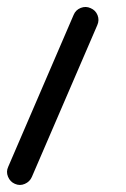

<svg xmlns="http://www.w3.org/2000/svg" viewBox="-56 -303 359 547"><path d="M202.1 -279.8Q216.3 -273.9 221.9 -259.8Q227.5 -245.6 221.2 -231.4L34.7 201.2Q28.8 214.8 14.6 220.9Q0.5 227.1 -13.7 220.7Q-27.3 214.8 -33.2 200.4Q-39.1 186 -32.7 172.4L153.8 -260.7Q159.7 -274.9 174.1 -280.5Q188.5 -286.1 202.1 -279.8Z"/></svg>

Font: Mikhak-DS2-FD Regular
Style: Regular
Weight: 400
Designer: Amin Abedi
Version: Version 3.4